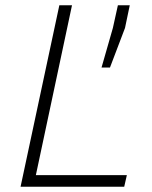

<svg xmlns="http://www.w3.org/2000/svg" viewBox="-20 -708 578 728"><path d="M58 0 205 -688H253L116 -44H461L451 0ZM365 -452 408 -602 427 -688H472L454 -602L397 -452Z"/></svg>

Font: Saira Thin ExtraLight
Style: Italic
Weight: 250
Italic angle: -12°
Version: Version 1.101